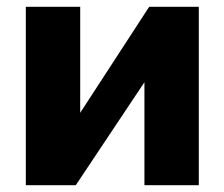

<svg xmlns="http://www.w3.org/2000/svg" viewBox="-20 -545 660 565"><path d="M56 0V-525H216V-213L419 -525H565V0H405V-303L203 0Z"/></svg>

Font: Raleway ExtraBold
Style: Regular
Weight: 800
Designer: Matt McInerney, Pablo Impallari, Rodrigo Fuenzalida
Foundry: Matt McInerney, Pablo Impallari, Rodrigo Fuenzalida
Version: Version 4.026